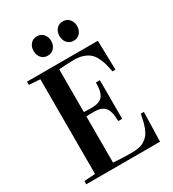

<svg xmlns="http://www.w3.org/2000/svg" viewBox="-212 -1014 1016 1129"><g transform="rotate(-30 295.5 -449.5)"><path d="M235.8 -665V-375Q250.5 -373.5 289.1 -373.5Q340.3 -373.5 362.3 -398.7Q384.3 -423.8 384.3 -490.2H411.1V-228H384.3Q384.3 -294.4 362.1 -320.6Q339.8 -346.7 289.1 -346.7Q251.5 -346.7 235.8 -345.2V-31.7Q298.3 -26.9 359.9 -26.9Q388.7 -26.9 410.6 -31.5Q432.6 -36.1 448.7 -46.9Q464.8 -57.6 476.1 -71Q487.3 -84.5 495.8 -105.5Q504.4 -126.5 509.8 -147.5Q515.1 -168.5 521 -199.2H542L536.6 0H35.6V-22L110.8 -26.9V-669.9L35.6 -674.8V-696.8H516.6L521.5 -498H501Q495.1 -531.2 488.5 -554.4Q481.9 -577.6 469.7 -601.1Q457.5 -624.5 441.2 -638.4Q424.8 -652.3 399.2 -661.1Q373.5 -669.9 339.8 -669.9Q298.3 -669.9 235.8 -665ZM159.2 -833.5Q159.2 -861.3 175.5 -880.1Q191.9 -898.9 218.8 -898.9Q245.6 -898.9 262.2 -880.1Q278.8 -861.3 278.8 -833.5Q278.8 -805.2 262.2 -786.4Q245.6 -767.6 218.8 -767.6Q191.9 -767.6 175.5 -786.4Q159.2 -805.2 159.2 -833.5ZM335 -833.5Q335 -861.3 351.3 -880.1Q367.7 -898.9 394.5 -898.9Q421.4 -898.9 438 -880.1Q454.6 -861.3 454.6 -833.5Q454.6 -805.2 438 -786.4Q421.4 -767.6 394.5 -767.6Q367.7 -767.6 351.3 -786.4Q335 -805.2 335 -833.5Z"/></g></svg>

Font: VidalokaRegular
Style: Regular
Weight: 400
Designer: Cyreal (www.cyreal.org)
Foundry: Cyreal (www.cyreal.org)
Version: Version 1.000